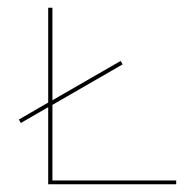

<svg xmlns="http://www.w3.org/2000/svg" viewBox="-20 -478 507 498"><path d="M437 -10V0H105V-200L34 -159L29 -168L105 -212V-458H116V-218L293 -320L298 -311L116 -206V-10Z"/></svg>

Font: Ysabeau SC Hairline
Style: Regular
Weight: 100
Designer: Christian Thalmann (Catharsis Fonts)
Version: Version 0.003